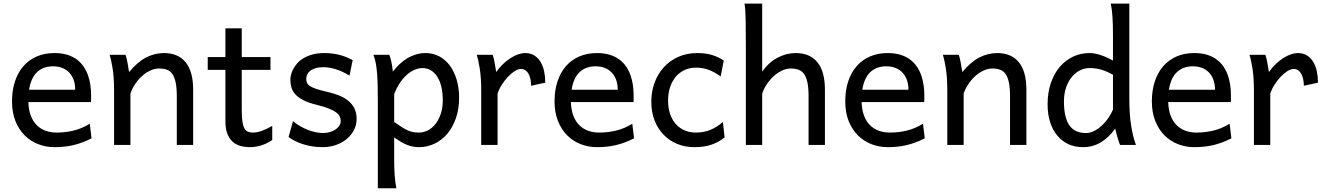

<svg xmlns="http://www.w3.org/2000/svg" viewBox="-20 -801 7308 1061"><path d="M136.7 -236.8Q138.2 -193.8 150.1 -162.1Q162.1 -130.4 182.9 -109.6Q203.6 -88.9 231.7 -78.6Q259.8 -68.4 293 -68.4Q340.3 -68.4 385.7 -79.1Q431.2 -89.8 476.1 -117.2L485.8 -36.6Q460 -23.4 435.1 -14.2Q410.2 -4.9 385.3 1Q360.4 6.8 334.7 9.5Q309.1 12.2 280.8 12.2Q233.9 12.2 191.4 -4.2Q148.9 -20.5 116.7 -52.5Q84.5 -84.5 65.4 -131.8Q46.4 -179.2 46.4 -241.7Q46.4 -302.2 62.7 -351.3Q79.1 -400.4 109.4 -435.3Q139.6 -470.2 183.1 -489Q226.6 -507.8 280.8 -507.8Q320.8 -507.8 351.6 -498.3Q382.3 -488.8 404.8 -471.9Q427.2 -455.1 442.4 -432.6Q457.5 -410.2 466.6 -384.3Q475.6 -358.4 479.5 -330.3Q483.4 -302.2 483.4 -274.9V-255.9Q483.4 -243.7 482.9 -236.8ZM273.4 -434.6Q219.7 -434.6 185.5 -403.1Q151.4 -371.6 140.6 -305.2H395.5Q395.5 -336.4 386.5 -360.6Q377.4 -384.8 361.1 -401.4Q344.7 -418 322.3 -426.3Q299.8 -434.6 273.4 -434.6Z M957 0V-268.6Q957 -314.5 950.9 -344.2Q944.8 -374 932.9 -391.4Q920.9 -408.7 902.6 -415.5Q884.3 -422.4 859.4 -422.4Q833 -422.4 807.9 -409.9Q782.7 -397.5 761.7 -377.7Q740.7 -357.9 724.6 -333Q708.5 -308.1 700.7 -283.2V0H610.4V-300.3Q610.4 -372.6 602.3 -422.6Q594.2 -472.7 585.9 -498H673.8Q676.8 -490.2 679.7 -477.8Q682.6 -465.3 685.1 -451.7Q687.5 -438 689.5 -424.8L693.4 -402.8Q739.7 -458.5 787.1 -483.2Q834.5 -507.8 886.2 -507.8Q964.4 -507.8 1005.9 -456.8Q1047.4 -405.8 1047.4 -305.2V0Z M1127.9 -485.8H1225.6V-644.5H1315.9V-485.8H1474.6V-415H1315.9V-190.4Q1315.9 -152.8 1319.6 -128.9Q1323.2 -105 1330.8 -91.6Q1338.4 -78.1 1350.1 -73.2Q1361.8 -68.4 1378.4 -68.4Q1399.4 -68.4 1425.8 -77.6Q1452.1 -86.9 1484.4 -105V-26.9Q1450.7 -4.9 1419.9 3.7Q1389.2 12.2 1363.3 12.2Q1334.5 12.2 1309.6 5.6Q1284.7 -1 1265.9 -17.6Q1247.1 -34.2 1236.3 -61.8Q1225.6 -89.4 1225.6 -131.8V-415H1127.9Z M1911.6 -383.3Q1899.4 -390.6 1883.8 -398.7Q1868.2 -406.7 1849.9 -413.6Q1831.5 -420.4 1810.8 -425Q1790 -429.7 1767.6 -429.7Q1740.7 -429.7 1722.4 -423.8Q1704.1 -418 1693.1 -408.9Q1682.1 -399.9 1677.2 -388.4Q1672.4 -377 1672.4 -366.2Q1672.4 -353.5 1676.3 -343.8Q1680.2 -334 1692.6 -325.7Q1705.1 -317.4 1728 -309.6Q1751 -301.8 1789.6 -293Q1822.8 -285.6 1852.1 -274.2Q1881.3 -262.7 1903.3 -245.1Q1925.3 -227.5 1938 -202.9Q1950.7 -178.2 1950.7 -144Q1950.7 -110.8 1936 -82.5Q1921.4 -54.2 1896 -33Q1870.6 -11.7 1836.4 0.2Q1802.2 12.2 1762.7 12.2Q1732.9 12.2 1705.3 7.8Q1677.7 3.4 1653.6 -4.4Q1629.4 -12.2 1609.4 -22.5Q1589.4 -32.7 1574.7 -43.9L1599.1 -131.8Q1615.7 -117.2 1636.5 -105Q1657.2 -92.8 1679.2 -84Q1701.2 -75.2 1723.4 -70.6Q1745.6 -65.9 1765.1 -65.9Q1786.6 -65.9 1804.4 -71.5Q1822.3 -77.1 1835.2 -86.2Q1848.1 -95.2 1855.5 -107.2Q1862.8 -119.1 1862.8 -131.8Q1862.8 -145.5 1857.2 -157.5Q1851.6 -169.4 1836.7 -180.4Q1821.8 -191.4 1795.7 -201.7Q1769.5 -211.9 1728.5 -222.2Q1684.1 -232.9 1656 -247.6Q1627.9 -262.2 1612.1 -279.8Q1596.2 -297.4 1590.3 -317.9Q1584.5 -338.4 1584.5 -361.3Q1584.5 -372.6 1588.1 -387.7Q1591.8 -402.8 1600.3 -419.2Q1608.9 -435.5 1622.8 -451.4Q1636.7 -467.3 1657.7 -479.7Q1678.7 -492.2 1707 -500Q1735.4 -507.8 1772.5 -507.8Q1798.8 -507.8 1822 -504.4Q1845.2 -501 1864.5 -495.4Q1883.8 -489.7 1899.9 -482.7Q1916 -475.6 1928.7 -468.8Z M2158.2 -127Q2183.1 -109.4 2201.4 -97.9Q2219.7 -86.4 2234.9 -79.8Q2250 -73.2 2263.9 -70.8Q2277.8 -68.4 2294.9 -68.4Q2320.8 -68.4 2344.5 -80.6Q2368.2 -92.8 2386.5 -116Q2404.8 -139.2 2415.8 -172.1Q2426.8 -205.1 2426.8 -246.6Q2426.8 -287.1 2419.2 -320.1Q2411.6 -353 2397 -376.2Q2382.3 -399.4 2361.6 -412.1Q2340.8 -424.8 2314.5 -424.8Q2293.5 -424.8 2271.5 -415.5Q2249.5 -406.2 2228.8 -388.2Q2208 -370.1 2189.9 -343Q2171.9 -315.9 2158.2 -280.8ZM2131.3 -498Q2136.7 -485.4 2142.1 -462.2Q2147.5 -439 2150.9 -405.3Q2168 -427.7 2188.2 -446.8Q2208.5 -465.8 2231.2 -479.2Q2253.9 -492.7 2279.1 -500.2Q2304.2 -507.8 2331.5 -507.8Q2373 -507.8 2407.5 -489.5Q2441.9 -471.2 2466.1 -438.2Q2490.2 -405.3 2503.7 -360.1Q2517.1 -314.9 2517.1 -261.2Q2517.1 -198.7 2499.5 -148.2Q2481.9 -97.7 2451.9 -62Q2421.9 -26.4 2381.3 -7.1Q2340.8 12.2 2294.9 12.2Q2275.4 12.2 2258.1 8.3Q2240.7 4.4 2224.4 -2.4Q2208 -9.3 2191.9 -19.3Q2175.8 -29.3 2158.2 -41.5V73.2Q2158.2 102.5 2158.9 126.2Q2159.7 149.9 2161.1 169.9Q2162.6 189.9 2165 206.8Q2167.5 223.6 2170.4 239.3H2067.9V-236.8Q2067.9 -282.2 2067.1 -321Q2066.4 -359.9 2064 -392.3Q2061.5 -424.8 2056.6 -451.2Q2051.8 -477.5 2043.5 -498Z M2639.2 0V-300.3Q2639.2 -372.6 2631.1 -422.6Q2623 -472.7 2614.7 -498H2702.6Q2705.6 -490.2 2708.5 -477.8Q2711.4 -465.3 2713.9 -451.7Q2716.3 -438 2718.3 -424.8L2722.2 -402.8Q2739.7 -428.2 2760.5 -447.8Q2781.2 -467.3 2802.5 -480.7Q2823.7 -494.1 2844 -501Q2864.3 -507.8 2880.9 -507.8Q2911.6 -507.8 2932.9 -494.4Q2954.1 -481 2967.5 -458.3Q2981 -435.5 2987.1 -406Q2993.2 -376.5 2993.2 -344.2L2915 -327.1Q2915 -345.2 2911.6 -362.1Q2908.2 -378.9 2901.4 -391.8Q2894.5 -404.8 2884 -412.4Q2873.5 -419.9 2858.9 -419.9Q2843.3 -419.9 2824.2 -408Q2805.2 -396 2786.9 -376.5Q2768.6 -356.9 2752.9 -332.5Q2737.3 -308.1 2729.5 -283.2V0Z M3134.8 -236.8Q3136.2 -193.8 3148.2 -162.1Q3160.2 -130.4 3180.9 -109.6Q3201.7 -88.9 3229.7 -78.6Q3257.8 -68.4 3291 -68.4Q3338.4 -68.4 3383.8 -79.1Q3429.2 -89.8 3474.1 -117.2L3483.9 -36.6Q3458 -23.4 3433.1 -14.2Q3408.2 -4.9 3383.3 1Q3358.4 6.8 3332.8 9.5Q3307.1 12.2 3278.8 12.2Q3231.9 12.2 3189.5 -4.2Q3147 -20.5 3114.7 -52.5Q3082.5 -84.5 3063.5 -131.8Q3044.4 -179.2 3044.4 -241.7Q3044.4 -302.2 3060.8 -351.3Q3077.1 -400.4 3107.4 -435.3Q3137.7 -470.2 3181.2 -489Q3224.6 -507.8 3278.8 -507.8Q3318.8 -507.8 3349.6 -498.3Q3380.4 -488.8 3402.8 -471.9Q3425.3 -455.1 3440.4 -432.6Q3455.6 -410.2 3464.6 -384.3Q3473.6 -358.4 3477.5 -330.3Q3481.4 -302.2 3481.4 -274.9V-255.9Q3481.4 -243.7 3481 -236.8ZM3271.5 -434.6Q3217.8 -434.6 3183.6 -403.1Q3149.4 -371.6 3138.7 -305.2H3393.6Q3393.6 -336.4 3384.5 -360.6Q3375.5 -384.8 3359.1 -401.4Q3342.8 -418 3320.3 -426.3Q3297.9 -434.6 3271.5 -434.6Z M3984.4 -41.5Q3965.8 -27.3 3947.5 -17.3Q3929.2 -7.3 3909.2 -0.7Q3889.2 5.9 3866.2 9Q3843.3 12.2 3815.9 12.2Q3766.6 12.2 3723.6 -5.1Q3680.7 -22.5 3648.4 -55.2Q3616.2 -87.9 3597.7 -134.3Q3579.1 -180.7 3579.1 -239.3Q3579.1 -294.4 3596.9 -343.3Q3614.7 -392.1 3647.7 -428.7Q3680.7 -465.3 3727.8 -486.6Q3774.9 -507.8 3833 -507.8Q3881.8 -507.8 3917.2 -496.3Q3952.6 -484.9 3979.5 -466.3L3962.4 -378.4Q3929.2 -402.8 3896.5 -415Q3863.8 -427.2 3825.7 -427.2Q3793 -427.2 3764.9 -414.8Q3736.8 -402.3 3716.1 -378.9Q3695.3 -355.5 3683.6 -321.3Q3671.9 -287.1 3671.9 -244.1Q3671.9 -204.6 3682.6 -172.4Q3693.4 -140.1 3713.4 -116.9Q3733.4 -93.8 3761.7 -81.1Q3790 -68.4 3825.7 -68.4Q3870.1 -68.4 3906.2 -83.5Q3942.4 -98.6 3974.6 -127Z M4448.2 0V-268.6Q4448.2 -314.5 4442.1 -344.2Q4436 -374 4423.8 -391.4Q4411.6 -408.7 4393.3 -415.5Q4375 -422.4 4350.6 -422.4Q4324.2 -422.4 4299.1 -409.9Q4273.9 -397.5 4252.9 -377.7Q4231.9 -357.9 4215.8 -333Q4199.7 -308.1 4191.9 -283.2V0H4101.6V-551.8Q4101.6 -630.9 4100.6 -690.2Q4099.6 -749.5 4094.2 -781.2H4191.9V-405.3Q4228 -456.5 4276.9 -482.2Q4325.7 -507.8 4377.4 -507.8Q4455.6 -507.8 4497.1 -456.8Q4538.6 -405.8 4538.6 -305.2V0Z M4741.2 -236.8Q4742.7 -193.8 4754.6 -162.1Q4766.6 -130.4 4787.4 -109.6Q4808.1 -88.9 4836.2 -78.6Q4864.3 -68.4 4897.5 -68.4Q4944.8 -68.4 4990.2 -79.1Q5035.6 -89.8 5080.6 -117.2L5090.3 -36.6Q5064.5 -23.4 5039.6 -14.2Q5014.6 -4.9 4989.7 1Q4964.8 6.8 4939.2 9.5Q4913.6 12.2 4885.3 12.2Q4838.4 12.2 4795.9 -4.2Q4753.4 -20.5 4721.2 -52.5Q4689 -84.5 4669.9 -131.8Q4650.9 -179.2 4650.9 -241.7Q4650.9 -302.2 4667.2 -351.3Q4683.6 -400.4 4713.9 -435.3Q4744.1 -470.2 4787.6 -489Q4831.1 -507.8 4885.3 -507.8Q4925.3 -507.8 4956.1 -498.3Q4986.8 -488.8 5009.3 -471.9Q5031.7 -455.1 5046.9 -432.6Q5062 -410.2 5071 -384.3Q5080.1 -358.4 5084 -330.3Q5087.9 -302.2 5087.9 -274.9V-255.9Q5087.9 -243.7 5087.4 -236.8ZM4877.9 -434.6Q4824.2 -434.6 4790 -403.1Q4755.9 -371.6 4745.1 -305.2H5000Q5000 -336.4 4991 -360.6Q4981.9 -384.8 4965.6 -401.4Q4949.2 -418 4926.8 -426.3Q4904.3 -434.6 4877.9 -434.6Z M5561.5 0V-268.6Q5561.5 -314.5 5555.4 -344.2Q5549.3 -374 5537.4 -391.4Q5525.4 -408.7 5507.1 -415.5Q5488.8 -422.4 5463.9 -422.4Q5437.5 -422.4 5412.4 -409.9Q5387.2 -397.5 5366.2 -377.7Q5345.2 -357.9 5329.1 -333Q5313 -308.1 5305.2 -283.2V0H5214.8V-300.3Q5214.8 -372.6 5206.8 -422.6Q5198.7 -472.7 5190.4 -498H5278.3Q5281.2 -490.2 5284.2 -477.8Q5287.1 -465.3 5289.6 -451.7Q5292 -438 5293.9 -424.8L5297.9 -402.8Q5344.2 -458.5 5391.6 -483.2Q5439 -507.8 5490.7 -507.8Q5568.8 -507.8 5610.4 -456.8Q5651.9 -405.8 5651.9 -305.2V0Z M6130.4 -388.2Q6112.3 -397.9 6096.7 -404.8Q6081.1 -411.6 6065.9 -416Q6050.8 -420.4 6035.2 -422.6Q6019.5 -424.8 6001 -424.8Q5973.1 -424.8 5947.8 -412.1Q5922.4 -399.4 5902.6 -375.5Q5882.8 -351.6 5871.1 -317.1Q5859.4 -282.7 5859.4 -239.3Q5859.4 -153.8 5888.4 -109.9Q5917.5 -65.9 5981.4 -65.9Q6003.9 -65.9 6026.1 -77.1Q6048.3 -88.4 6068.1 -106.4Q6087.9 -124.5 6104 -147.7Q6120.1 -170.9 6130.4 -195.3ZM6220.7 -258.8Q6220.7 -166.5 6231.2 -103.8Q6241.7 -41 6257.3 0H6169.4Q6164.1 -12.7 6156.5 -37.8Q6148.9 -63 6142.6 -90.3Q6107.4 -40.5 6063 -14.2Q6018.6 12.2 5964.4 12.2Q5919.4 12.2 5883.5 -4.6Q5847.7 -21.5 5822 -52.5Q5796.4 -83.5 5782.7 -127.2Q5769 -170.9 5769 -224.6Q5769 -289.6 5786.9 -341.8Q5804.7 -394 5835.9 -430.9Q5867.2 -467.8 5909.4 -487.8Q5951.7 -507.8 6001 -507.8Q6016.6 -507.8 6033.4 -504.4Q6050.3 -501 6067.1 -495.1Q6084 -489.3 6100.1 -481.7Q6116.2 -474.1 6130.4 -466.3V-603Q6130.4 -662.1 6127.7 -706.3Q6125 -750.5 6118.2 -781.2H6220.7Z M6435.5 -236.8Q6437 -193.8 6449 -162.1Q6460.9 -130.4 6481.7 -109.6Q6502.4 -88.9 6530.5 -78.6Q6558.6 -68.4 6591.8 -68.4Q6639.2 -68.4 6684.6 -79.1Q6730 -89.8 6774.9 -117.2L6784.7 -36.6Q6758.8 -23.4 6733.9 -14.2Q6709 -4.9 6684.1 1Q6659.2 6.8 6633.5 9.5Q6607.9 12.2 6579.6 12.2Q6532.7 12.2 6490.2 -4.2Q6447.8 -20.5 6415.5 -52.5Q6383.3 -84.5 6364.3 -131.8Q6345.2 -179.2 6345.2 -241.7Q6345.2 -302.2 6361.6 -351.3Q6377.9 -400.4 6408.2 -435.3Q6438.5 -470.2 6481.9 -489Q6525.4 -507.8 6579.6 -507.8Q6619.6 -507.8 6650.4 -498.3Q6681.2 -488.8 6703.6 -471.9Q6726.1 -455.1 6741.2 -432.6Q6756.3 -410.2 6765.4 -384.3Q6774.4 -358.4 6778.3 -330.3Q6782.2 -302.2 6782.2 -274.9V-255.9Q6782.2 -243.7 6781.7 -236.8ZM6572.3 -434.6Q6518.6 -434.6 6484.4 -403.1Q6450.2 -371.6 6439.5 -305.2H6694.3Q6694.3 -336.4 6685.3 -360.6Q6676.3 -384.8 6659.9 -401.4Q6643.6 -418 6621.1 -426.3Q6598.6 -434.6 6572.3 -434.6Z M6909.2 0V-300.3Q6909.2 -372.6 6901.1 -422.6Q6893.1 -472.7 6884.8 -498H6972.7Q6975.6 -490.2 6978.5 -477.8Q6981.4 -465.3 6983.9 -451.7Q6986.3 -438 6988.3 -424.8L6992.2 -402.8Q7009.8 -428.2 7030.5 -447.8Q7051.3 -467.3 7072.5 -480.7Q7093.8 -494.1 7114 -501Q7134.3 -507.8 7150.9 -507.8Q7181.6 -507.8 7202.9 -494.4Q7224.1 -481 7237.5 -458.3Q7251 -435.5 7257.1 -406Q7263.2 -376.5 7263.2 -344.2L7185.1 -327.1Q7185.1 -345.2 7181.6 -362.1Q7178.2 -378.9 7171.4 -391.8Q7164.6 -404.8 7154.1 -412.4Q7143.6 -419.9 7128.9 -419.9Q7113.3 -419.9 7094.2 -408Q7075.2 -396 7056.9 -376.5Q7038.6 -356.9 7022.9 -332.5Q7007.3 -308.1 6999.5 -283.2V0Z"/></svg>

Font: Andika Am
Style: Regular
Weight: 400
Designer: Victor Gaultney, Annie Olsen, Julie Remington, Don Collingsworth, Eric Hays, Becca Hirsbrunner
Foundry: SIL International
Version: Version 5.000